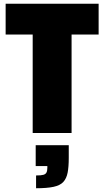

<svg xmlns="http://www.w3.org/2000/svg" viewBox="-20 -708 555 1022"><path d="M154 0V-524H10V-688H505V-524H361V0ZM172 294V226Q199 226 211 222.5Q223 219 227.5 210Q232 201 232 185V176H170V65H346V132Q346 180 340 211Q334 242 317 260.5Q300 279 265 286.5Q230 294 172 294Z"/></svg>

Font: Saira SemiCondensed Black
Style: Regular
Weight: 900
Width: 4
Designer: Hector Gatti with collaboration of the Omnibus-Type team
Foundry: Omnibus-Type
Version: Version 1.101